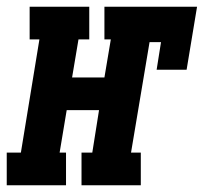

<svg xmlns="http://www.w3.org/2000/svg" viewBox="-63 -550 605 570"><path d="M-43 0V-97H-1L54 -433H25V-530H202V-433H170L151 -320H247L266 -433H247V-530H522L491 -343H402L415 -425H381L326 -97H355V0H179V-97H211L231 -223H135L114 -97H133V0Z"/></svg>

Font: Iosevka Slab Extrabold Oblique
Style: Regular
Weight: 800
Italic angle: -9°
Monospace: yes
Designer: Belleve Invis
Foundry: Belleve Invis
Version: Version 11.1.1; ttfautohint (v1.8.3)